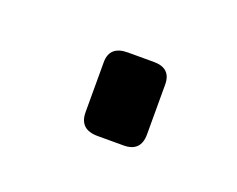

<svg xmlns="http://www.w3.org/2000/svg" viewBox="-36 -368 232 188"><g transform="rotate(20 80.5 -273.5)"><path d="M55 -300Q55 -317 74 -317H101Q119 -317 119 -300V-248Q119 -230 101 -230H74Q55 -230 55 -248Z"/></g></svg>

Font: Shorif Bongobondhu UNICODE
Style: Bold
Weight: 700
Designer: Shorif Uddin Shishir, Shorif art & Design, e-mail : shorifart@gmail.com, facebook : Shorif2001
Foundry: Lipighor Font Foundry
Version: Designed By Shorif Uddin Shishir | Build By Niladri